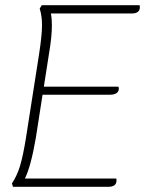

<svg xmlns="http://www.w3.org/2000/svg" viewBox="-20 -720 559 740"><path d="M519 -692Q519 -668 487 -668H176Q180 -649 180 -623Q180 -578 169 -514L149 -386H436Q438 -382 438 -379Q438 -367 429 -361Q420 -355 405 -355H144L118 -188Q99 -78 76 -32H428Q429 -29 429 -24Q429 0 397 0H30L26 -13Q46 -43 57.5 -81.5Q69 -120 80 -188L131 -514Q142 -586 142 -623Q142 -658 133 -687L141 -700H518Q519 -697 519 -692Z"/></svg>

Font: Thasadith
Style: Italic
Weight: 400
Italic angle: -9°
Designer: Cadson Demak Co.,Ltd.
Foundry: Cadson Demak Co.,Ltd.
Version: Version 1.000; ttfautohint (v1.6)